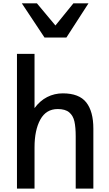

<svg xmlns="http://www.w3.org/2000/svg" viewBox="-20 -1106 640 1126"><path d="M79.5 -790H182.5V-472Q214 -515 256.5 -536.8Q299 -558.5 348.5 -558.5Q444 -558.5 485.8 -505.5Q527.5 -452.5 527.5 -351.5V0H424V-306Q424 -359.5 416.5 -393.5Q409 -427.5 386 -447Q363 -466.5 318.5 -466.5Q250.5 -466.5 216.5 -404.8Q182.5 -343 182.5 -241.5V0H79.5ZM108 -1086.5H196.5L305 -956.5L410.5 -1086.5H499L369.5 -886H241Z"/></svg>

Font: JuliaMono Medium
Style: Regular
Weight: 500
Monospace: yes
Designer: cormullion
Foundry: corm
Version: Version 0.054; ttfautohint (v1.8.4)